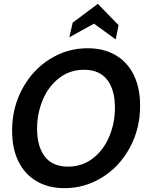

<svg xmlns="http://www.w3.org/2000/svg" viewBox="-20 -965 772 999"><path d="M43 -285Q43 -405 96.5 -503.5Q150 -602 240 -658Q330 -714 436 -714Q520 -714 581.5 -678Q643 -642 676 -575Q709 -508 709 -415Q709 -295 655.5 -196.5Q602 -98 511.5 -42Q421 14 316 14Q232 14 170.5 -22Q109 -58 76 -125Q43 -192 43 -285ZM578 -405Q578 -497 538 -549.5Q498 -602 417 -602Q344 -602 288.5 -559.5Q233 -517 203 -446.5Q173 -376 173 -295Q173 -203 213 -150.5Q253 -98 334 -98Q407 -98 462.5 -140.5Q518 -183 548 -253.5Q578 -324 578 -405ZM358 -847 489 -945 597 -834 582 -760 469 -842 341 -771Z"/></svg>

Font: Cabin SemiBold
Style: Italic
Weight: 600
Italic angle: -7°
Designer: Pablo Impallari
Foundry: Pablo Impallari. http://www.impallari.com Igino Marini. http://www.ikern.com
Version: Version 2.200